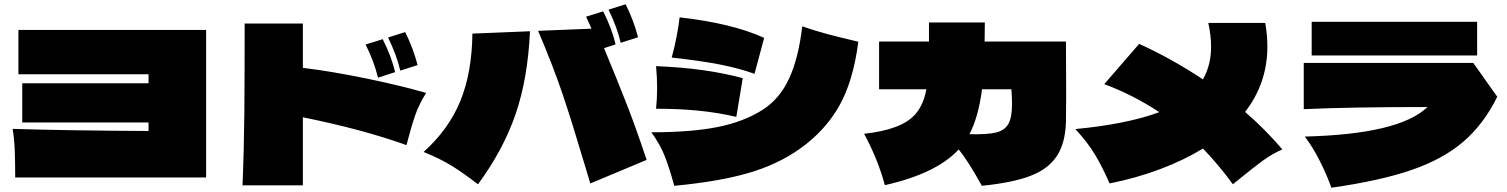

<svg xmlns="http://www.w3.org/2000/svg" viewBox="-20 -861 7040 897"><path d="M66 -721H943V-32H51Q51 -102 49 -157Q47 -212 39 -259Q290 -251 674 -249V-289H84V-472H674V-514H66Z M1879 -183Q1673 -257 1395 -313V5H1113Q1120 -163 1121.5 -331Q1123 -499 1123 -751H1395V-544Q1527 -528 1683.5 -496Q1840 -464 1971 -427Q1937 -373 1919 -320.5Q1901 -268 1879 -183ZM1850 -531Q1834 -601 1793 -686L1873 -711Q1910 -637 1931 -557ZM1746 -498Q1727 -576 1688 -653L1768 -678Q1808 -599 1826 -524Z M2880 -661Q2864 -731 2823 -816L2903 -841Q2940 -767 2961 -687ZM2802 -636Q2868 -477 2910 -369Q2952 -261 3001 -114L2738 -4Q2715 -81 2712 -90Q2653 -289 2609 -419.5Q2565 -550 2494 -717L2743 -727Q2738 -741 2718 -783L2798 -808Q2838 -729 2856 -654ZM2187 -704 2456 -715Q2446 -494 2388.5 -327Q2331 -160 2213 0Q2146 -52 2091 -86Q2036 -120 1959 -151Q2077 -257 2131 -390Q2185 -523 2187 -704Z M3505 -516Q3437 -541 3346.5 -559Q3256 -577 3118 -592Q3131 -638 3141 -690Q3151 -742 3155 -780Q3402 -752 3550 -684ZM3023 -243Q3210 -243 3332.5 -267.5Q3455 -292 3543 -348Q3623 -399 3667 -495Q3711 -591 3728 -738Q3788 -717 3846.5 -701.5Q3905 -686 3990 -666Q3966 -480 3899.5 -364Q3833 -248 3717 -166Q3613 -92 3474 -52Q3335 -12 3130 7Q3108 -74 3086.5 -129.5Q3065 -185 3023 -243ZM3420 -315Q3334 -335 3243.5 -344Q3153 -353 3045 -353Q3050 -400 3050 -450Q3050 -499 3045 -552Q3165 -547 3262 -533.5Q3359 -520 3450 -496Z M4960 -667 4961 -419Q4961 -336 4960 -295Q4958 -193 4917 -131.5Q4876 -70 4792 -38.5Q4708 -7 4567 7Q4505 -106 4459 -163Q4355 -50 4114 4Q4081 -118 4017 -236Q4192 -255 4255 -326Q4294 -369 4308 -444H4087V-667H4320V-756H4581Q4581 -696 4580 -667ZM4708 -375Q4708 -405 4705 -444H4568Q4551 -314 4509 -234Q4593 -232 4633.5 -242Q4674 -252 4691 -282Q4708 -312 4708 -375Z M5778 -31 5740 0Q5671 -94 5600 -167Q5512 -113 5400.5 -71Q5289 -29 5164 -4Q5133 -75 5098.5 -134Q5064 -193 5004 -258Q5245 -281 5396 -337Q5277 -416 5139 -468L5302 -656Q5456 -586 5600 -490Q5638 -557 5638 -643Q5638 -695 5625 -754H5891Q5901 -698 5901 -643Q5901 -473 5797 -338Q5890 -258 5971 -163Q5923 -142 5880.5 -111Q5838 -80 5778 -31Z M6108 -759H6881V-602H6108ZM6863 -567 6975 -409Q6912 -281 6816.5 -199Q6721 -117 6573.5 -66.5Q6426 -16 6200 16Q6180 -41 6147.5 -106Q6115 -171 6076 -223Q6518 -234 6649 -361Q6285 -361 6071 -351V-567Z"/></svg>

Font: Mantou Sans
Style: Regular
Weight: 400
Designer: Mant0u / artakana
Foundry: Mant0u / artakana
Version: Version 1.001;October 22, 2023;FontCreator 14.0.0.2901 64-bi